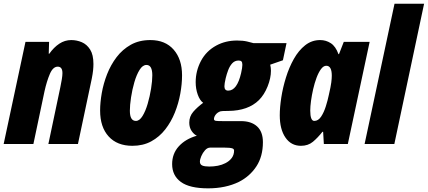

<svg xmlns="http://www.w3.org/2000/svg" viewBox="-33 -780 2317 1040"><path d="M-13.2 0 105 -553.2H232.9L231 -488.8H233.9Q258.3 -523.4 288.1 -543.2Q317.9 -563 353 -563Q382.8 -563 410.2 -551.3Q437.5 -539.6 455.3 -511.5Q473.1 -483.4 473.1 -433.1Q473.1 -418 471.2 -398.7Q469.2 -379.4 463.9 -353L389.2 0H229L293.9 -308.1Q298.3 -329.6 301.8 -350.1Q305.2 -370.6 305.2 -383.8Q305.2 -418.9 279.8 -418.9Q253.9 -418.9 237.1 -379.6Q220.2 -340.3 208 -285.2L147.9 0Z M684.1 9.8Q601.6 9.8 555.4 -41Q509.3 -91.8 509.3 -181.2Q509.3 -224.6 518.3 -276.1Q527.3 -327.6 547.1 -378.2Q566.9 -428.7 598.6 -470.5Q630.4 -512.2 675.5 -537.6Q720.7 -563 781.2 -563Q862.3 -563 907.7 -511Q953.1 -459 953.1 -372.1Q953.1 -325.2 943.6 -272.7Q934.1 -220.2 914.1 -170.2Q894 -120.1 862.3 -79.3Q830.6 -38.6 786.4 -14.4Q742.2 9.8 684.1 9.8ZM703.1 -125Q722.7 -125 739 -151.6Q755.4 -178.2 767.1 -218.5Q778.8 -258.8 785.4 -300.5Q792 -342.3 792 -372.1Q792 -428.2 760.3 -428.2Q739.7 -428.2 723.1 -401.6Q706.5 -375 694.8 -334.7Q683.1 -294.4 676.8 -252.4Q670.4 -210.4 670.4 -180.2Q670.4 -125 703.1 -125Z M1094.2 240.2Q994.1 240.2 946.8 205.6Q899.4 170.9 899.4 108.9Q899.4 52.2 935.5 12.5Q971.7 -27.3 1033.2 -44.9Q1017.6 -51.8 1004.9 -70.6Q992.2 -89.4 992.2 -115.7Q992.2 -149.4 1013.7 -174.3Q1035.2 -199.2 1067.4 -223.1Q1049.3 -236.3 1038.1 -267.6Q1026.9 -298.8 1026.9 -335Q1026.9 -395.5 1055.4 -449.7Q1084 -503.9 1139.2 -533.7Q1189 -560.5 1251 -560.5Q1282.7 -560.5 1304.7 -555.4Q1326.7 -550.3 1339.8 -546.4H1519L1499.5 -453.6L1430.7 -429.7Q1434.6 -412.6 1434.6 -397Q1434.6 -356.9 1416.5 -311.8Q1398.4 -266.6 1369.6 -237.8Q1311 -180.2 1204.6 -179.2Q1181.2 -179.2 1172.4 -178.5Q1163.6 -177.7 1160.6 -176.8Q1145 -171.4 1135.5 -159.2Q1126 -147 1126 -134.8Q1126 -127.4 1136.2 -125.5Q1141.6 -124.5 1150.9 -124.3Q1160.2 -124 1173.3 -124H1272Q1328.1 -124 1359.6 -95.2Q1391.1 -66.4 1391.1 -9.8Q1391.1 66.9 1356 120.8Q1320.8 174.8 1261.2 205.1Q1189.5 240.2 1094.2 240.2ZM1203.1 -289.1Q1251 -289.1 1272.9 -383.8Q1279.8 -414.1 1279.8 -428.7Q1279.8 -442.4 1274.9 -447.3Q1270 -452.1 1259.8 -452.1Q1238.8 -452.1 1225.1 -437.3Q1211.4 -422.4 1203.1 -400.4Q1194.8 -378.4 1189.5 -356.4Q1182.6 -326.7 1182.6 -312.5Q1182.6 -289.1 1203.1 -289.1ZM1100.6 122.1Q1125 122.1 1147.2 117.7Q1169.4 113.3 1187.5 104Q1209 93.3 1221.9 76.2Q1234.9 59.1 1234.9 35.6Q1234.9 27.3 1226.1 23.9Q1214.4 19.5 1181.2 19.5H1106Q1090.3 19.5 1077.6 33.7Q1064.9 47.9 1057.4 65.7Q1049.8 83.5 1049.8 95.7Q1049.8 110.8 1062.5 116.5Q1075.2 122.1 1100.6 122.1Z M1597.2 9.8Q1543.9 9.8 1513.2 -34.9Q1482.4 -79.6 1482.4 -155.8Q1482.4 -198.2 1490.7 -252Q1499 -305.7 1515.9 -360.1Q1532.7 -414.6 1558.6 -460.7Q1584.5 -506.8 1620.1 -534.9Q1655.8 -563 1701.2 -563Q1732.9 -563 1759 -545.9Q1785.2 -528.8 1800.3 -486.8H1803.2L1829.1 -553.2H1969.2L1851.1 0H1721.2L1717.3 -65.9H1713.4Q1688 -33.7 1661.9 -12Q1635.7 9.8 1597.2 9.8ZM1669.4 -125Q1690.9 -125 1706.3 -148.2Q1721.7 -171.4 1731.9 -204.1Q1742.2 -236.8 1748 -265.1Q1758.8 -311.5 1761.5 -333.7Q1764.2 -356 1764.2 -370.1Q1764.2 -423.8 1734.4 -423.8Q1719.2 -423.8 1705.8 -405.8Q1692.4 -387.7 1681.6 -358.9Q1670.9 -330.1 1663.3 -297.1Q1655.8 -264.2 1651.6 -233.4Q1647.5 -202.6 1647.5 -181.2Q1647.5 -125 1669.4 -125Z M1941.9 0 2104 -759.8H2264.2L2103 0Z"/></svg>

Font: Open Sans Condensed ExtraBold
Style: Italic
Weight: 800
Width: 3
Italic angle: -12°
Designer: Monotype Design Team
Foundry: Monotype Imaging Inc.
Version: Version 3.003; ttfautohint (v1.8.4)